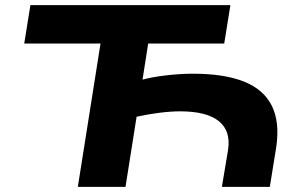

<svg xmlns="http://www.w3.org/2000/svg" viewBox="-20 -725 1178 745"><path d="M282 0 370 -556H74L98 -705H874L850 -556H555L533 -416Q569 -426 624 -432.5Q679 -439 729 -439Q850 -439 926.5 -408.5Q1003 -378 1034.5 -315Q1066 -252 1052 -155L1027 0H841L865 -144Q876 -217 829 -255Q782 -293 679 -293Q643 -293 599.5 -287.5Q556 -282 510 -272L467 0Z"/></svg>

Font: Nunito Sans 7pt Expanded ExtraBold
Style: Italic
Weight: 800
Width: 7
Italic angle: -9°
Designer: Vernon Adams
Foundry: Vernon Adams
Version: Version 3.101;gftools[0.9.27]